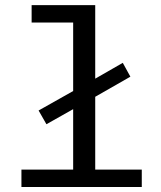

<svg xmlns="http://www.w3.org/2000/svg" viewBox="-20 -745 640 765"><path d="M359.4 -431.6 469.2 -494.6 499.5 -439.5 359.4 -359.4V-69.3H544.9V0H65.4V-69.3H271.5V-310.1L165 -250L133.8 -304.7L271.5 -382.3V-655.3H106V-724.6H359.4Z"/></svg>

Font: Cousine
Style: Regular
Weight: 400
Monospace: yes
Designer: Steve Matteson
Foundry: Monotype Imaging Inc.
Version: Version 1.21